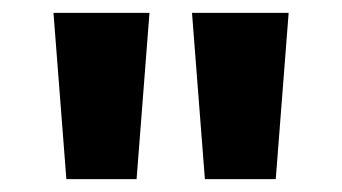

<svg xmlns="http://www.w3.org/2000/svg" viewBox="-20 -734 531 298"><path d="M428 -714 408 -456H298L278 -714ZM212 -714 192 -456H83L63 -714Z"/></svg>

Font: Noto Sans UI Extra
Style: Regular
Weight: 800
Designer: Monotype Design Team
Foundry: Monotype Imaging Inc.
Version: Version 1.901